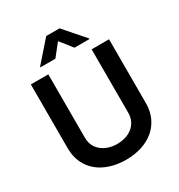

<svg xmlns="http://www.w3.org/2000/svg" viewBox="-219 -1097 1171 1255"><g transform="rotate(-30 367.0 -470.0)"><path d="M366.8 11Q303.6 11 249.6 -5.9Q195.7 -22.7 156.1 -55.4Q116.5 -88.1 94.1 -136Q71.7 -183.9 71.7 -246.4V-727.3H203.5V-249.6Q203.5 -202.4 226.6 -170.8Q239 -154.1 254.8 -142.2Q270.6 -130.3 288.7 -122.7Q306.8 -115.1 326.7 -111.3Q346.6 -107.6 366.8 -107.6Q398.8 -107.6 428.4 -116.3Q458.1 -125 480.6 -142.6Q503.2 -160.2 516.9 -186.8Q530.5 -213.4 530.5 -249.6V-727.3H661.9V-246.4Q661.9 -184.7 639.4 -136.7Q616.8 -88.8 577.2 -55.9Q537.6 -23.1 483.7 -6Q429.7 11 366.8 11ZM551.5 -792.6H438.9L366.8 -883.5L294.7 -792.6H182.2V-797.6L316.8 -951H417.3L551.5 -797.6Z"/></g></svg>

Font: Linik Sans SemiBold
Style: Regular
Weight: 600
Designer: Fonts by Rasmus Andersson / Changes by Cristiano Sobral with parts from Marc Monis
Foundry: rsms
Version: Version 3.020; ttfautohint (v1.6)